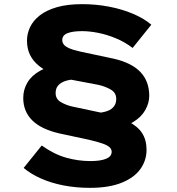

<svg xmlns="http://www.w3.org/2000/svg" viewBox="-20 -736 853 925"><path d="M519 -119 450 -192Q478 -194 498 -201.5Q518 -209 529 -223.5Q540 -238 540 -259Q540 -289 514.5 -304Q489 -319 455 -327L323 -352Q274 -362 235 -379Q196 -396 167.5 -419Q139 -442 124.5 -472Q110 -502 110 -540Q110 -574 125 -605.5Q140 -637 172 -662Q204 -687 254.5 -701.5Q305 -716 376 -716Q442 -716 505 -704Q568 -692 621 -669.5Q674 -647 709 -617L619 -505Q581 -534 537 -552Q493 -570 451.5 -578Q410 -586 375 -586Q330 -586 305 -576Q280 -566 280 -543Q280 -532 286.5 -522.5Q293 -513 312.5 -504Q332 -495 369 -487L529 -453Q615 -433 657 -388.5Q699 -344 699 -274Q699 -240 680 -206Q661 -172 621.5 -148Q582 -124 519 -119ZM413 169Q347 169 287 157.5Q227 146 177.5 124Q128 102 94 73L181 -35Q240 7 298 23.5Q356 40 416 40Q464 40 491 29Q518 18 518 -5Q518 -17 508 -26.5Q498 -36 474 -44.5Q450 -53 407 -63L267 -93Q179 -113 135.5 -156Q92 -199 92 -264Q92 -305 112.5 -339Q133 -373 174 -395.5Q215 -418 278 -424L348 -354Q316 -353 294 -345.5Q272 -338 260 -324Q248 -310 248 -288Q248 -259 272.5 -244.5Q297 -230 327 -223L473 -192Q550 -175 596.5 -151.5Q643 -128 664.5 -95Q686 -62 686 -14Q686 36 657 77.5Q628 119 567 144Q506 169 413 169Z"/></svg>

Font: Lexend Tera
Style: Bold
Weight: 700
Designer: Bonnie Shaver-Troup, Thomas Jockin
Foundry: Lexend
Version: Version 1.007